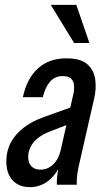

<svg xmlns="http://www.w3.org/2000/svg" viewBox="-20 -760 439 790"><path d="M214 0Q213 -16 215.5 -36.5Q218 -57 222 -81H216L280 -365Q285 -383 285 -402.5Q285 -422 274.5 -434.5Q264 -447 238 -447Q206 -447 186 -424Q166 -401 156 -360H74Q91 -438 136.5 -479Q182 -520 253 -520Q312 -520 339.5 -495.5Q367 -471 372 -432.5Q377 -394 367 -353L303 -72Q299 -52 297 -34.5Q295 -17 296 0ZM103 10Q58 10 32 -18Q6 -46 6 -96Q6 -138 24 -172.5Q42 -207 76.5 -234Q111 -261 162 -279L293 -326L276 -254L193 -222Q143 -204 119.5 -176Q96 -148 96 -114Q96 -89 109.5 -75.5Q123 -62 146 -62Q177 -62 199.5 -84Q222 -106 231 -147L225 -73Q203 -32 172 -11Q141 10 103 10ZM285 -583 189 -740H294L348 -583Z"/></svg>

Font: Instrument Sans Condensed Medium
Style: Italic
Weight: 500
Width: 3
Italic angle: -13°
Designer: Rodrigo Fuenzalida
Foundry: fragTYPE
Version: Version 1.000;gftools[0.9.28]